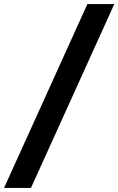

<svg xmlns="http://www.w3.org/2000/svg" viewBox="-24 -777 585 949"><path d="M541 -757H408L-4 152H129Z"/></svg>

Font: Roboto Serif ExtraBold
Style: Regular
Weight: 800
Designer: Greg Gazdowicz
Foundry: Commercial Type
Version: Version 1.008